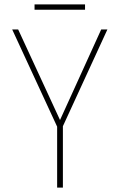

<svg xmlns="http://www.w3.org/2000/svg" viewBox="-20 -847 540 867"><path d="M364 -803V-827H136V-803ZM264 0V-277L465 -714H437L251 -305L62 -714H35L238 -275V0Z"/></svg>

Font: Noto Sans Mono UI Condensed Thin
Style: Regular
Weight: 250
Width: 3
Designer: Monotype Design team
Foundry: Monotype Imaging Inc.
Version: 1.000